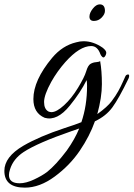

<svg xmlns="http://www.w3.org/2000/svg" viewBox="-126 -544 612 880"><path d="M-12 316Q-106 316 -106 239Q-106 175 -19 124Q55 81 170 43Q223 26 247 16Q273 -60 273 -150Q273 -168 271 -177Q243 -120 194 -60Q136 12 79 -4Q27 -26 27 -90Q27 -176 113 -279Q160 -335 223 -350Q240 -355 257 -355Q302 -355 345 -325Q361 -312 361 -303Q361 -294 355 -285.5Q349 -277 342.5 -283.5Q336 -290 334 -296Q321 -333 292 -333Q239 -333 173 -259Q136 -217 109 -169Q76 -109 76 -76.5Q76 -44 96 -33Q103 -30 110 -30Q133 -30 167.5 -61.5Q202 -93 231.5 -141.5Q261 -190 269 -217Q277 -244 288.5 -251Q300 -258 314 -259Q328 -260 333 -264Q341 -219 341 -158.5Q341 -98 320 -21Q366 -54 385.5 -80Q405 -106 416.5 -127Q428 -148 437 -168.5Q446 -189 449 -195Q452 -201 459 -202.5Q466 -204 466 -196Q466 -191 463 -184Q419 -93 389.5 -52.5Q360 -12 309 12Q285 80 239.5 147Q194 214 125 265Q56 316 -12 316ZM-85 258Q-85 296 -36 296Q-7 296 29.5 279Q66 262 90 244Q131 211 180 146Q217 94 237 45L202 57Q46 111 -18 153Q-65 184 -80 232Q-85 247 -85 258ZM331 -524Q355 -524 355 -494Q355 -479 340 -463.5Q325 -448 304.5 -448Q284 -448 284 -468Q284 -485 299.5 -504.5Q315 -524 331 -524Z"/></svg>

Font: Great Vibes
Style: Regular
Weight: 400
Designer: Robert E. Leuschke
Foundry: Robert E. Leuschke
Version: Version 1.001